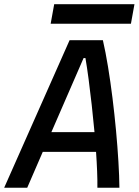

<svg xmlns="http://www.w3.org/2000/svg" viewBox="-43 -883 653 903"><path d="M-23.4 0 284.2 -693.8H440.9Q453.6 -638.7 465.1 -568.6Q476.6 -498.5 486.1 -421.9Q495.6 -345.2 502.7 -268.8Q509.8 -192.4 513.9 -123.3Q518.1 -54.2 518.6 0H415Q415.5 -33.7 413.8 -77.1Q412.1 -120.6 408.7 -168.9H158.2L85 0ZM198.7 -261.7H401.4Q395.5 -325.7 388.4 -389.4Q381.3 -453.1 373.8 -510Q366.2 -566.9 358.9 -609.9H350.1ZM195.3 -771.5 211.9 -863.3H589.4L572.8 -771.5Z"/></svg>

Font: CaskaydiaCove NFP
Style: Italic
Weight: 400
Italic angle: -10°
Designer: Aaron Bell
Foundry: Saja Typeworks
Version: Version 2111.001; VTT 6.35;Nerd Fonts 3.1.1